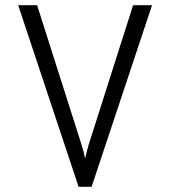

<svg xmlns="http://www.w3.org/2000/svg" viewBox="-20 -720 656 740"><path d="M283 0 50 -700H123L295 -160Q299 -147.5 302.5 -134Q306 -120.5 308 -109Q310.5 -120.5 314 -134Q317.5 -147.5 321 -160L493 -700H566L333 0Z"/></svg>

Font: Overpass Mono Light
Style: Regular
Weight: 300
Monospace: yes
Designer: Delve Withrington, Dave Bailey
Foundry: Delve Fonts LLC
Version: Version 4.000